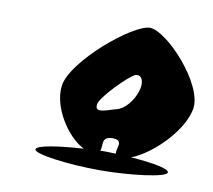

<svg xmlns="http://www.w3.org/2000/svg" viewBox="-60 -779 670 603"><g transform="rotate(10 275.5 -478.0)"><path d="M84 -274C82 -258 199 -244 293 -244C387 -244 504 -258 506 -274C508 -286 455 -296 384 -301C452 -327 539 -416 550 -486C562 -566 426 -712 372 -712C318 -712 143 -566 131 -486C121 -418 178 -329 233 -302C153 -297 86 -287 84 -274ZM250 -446C251 -468 334 -552 353 -558C373 -564 383 -540 373 -510C363 -478 338 -448 313 -442C288 -436 245 -415 250 -446ZM285 -305C293 -321 278 -350 317 -350C356 -350 331 -320 335 -304C324 -304 314 -305 303 -305Z"/></g></svg>

Font: Ampere
Style: SuCndIta
Weight: 400
Version: Version 1